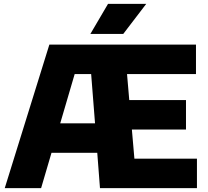

<svg xmlns="http://www.w3.org/2000/svg" viewBox="-20 -970 1072 990"><path d="M4.5 0 234.5 -740H990.5V-588H635L646.5 -454H939V-302H660L673 -152H995.5V0H495.5L481.5 -182H245.5L192 0ZM365 -588 290.5 -334H470L450 -588ZM446 -795 537 -950H734L615.5 -795Z"/></svg>

Font: Encode Sans XBd
Style: Regular
Weight: 800
Designer: Multiple Designers
Foundry: Impallari Type
Version: Version 3.002; ttfautohint (v1.8.3) -l 8 -r 50 -G 200 -x 14 